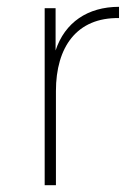

<svg xmlns="http://www.w3.org/2000/svg" viewBox="-20 -543 411 563"><path d="M111 0H144V-276C144 -405 205 -492 329 -490V-523C237 -523 170 -477 143 -395V-519H111Z"/></svg>

Font: Chess Sans ExtraLight
Style: Regular
Weight: 275
Designer: Wolf Bōese
Foundry: Wolf Bōese
Version: Version 7.223;Glyphs 3.3 (3306)